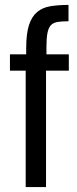

<svg xmlns="http://www.w3.org/2000/svg" viewBox="-20 -760 312 780"><path d="M167 0V-472.9H259.6V-539.3H168.7V-569.6Q168.7 -606 173 -626.9Q177.3 -647.9 187.1 -658Q197 -668.1 214.6 -670.9Q232.3 -673.6 258.3 -673.6V-740Q217.4 -740 185.2 -734.8Q153 -729.6 131 -711.3Q109 -693 97.7 -658Q86.4 -623 86.4 -563.7V-539.3H20.4V-472.9H84.4V0Z"/></svg>

Font: Secuela Black
Style: Regular
Weight: 900
Designer: Fernando Haro
Foundry: deFharo
Version: Version 1.704